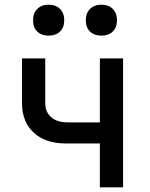

<svg xmlns="http://www.w3.org/2000/svg" viewBox="-20 -799 640 819"><path d="M406 0V-187H261Q174 -187 124 -233Q74 -279 74 -358V-550H173V-359Q173 -321 198.5 -299Q224 -277 268 -277H406V-550H505V0ZM413 -647Q382 -647 364 -664.5Q346 -682 346 -712Q346 -743 364 -761Q382 -779 413 -779Q443 -779 461 -761Q479 -743 479 -712Q479 -682 461 -664.5Q443 -647 413 -647ZM187 -647Q157 -647 139 -664.5Q121 -682 121 -712Q121 -743 139 -761Q157 -779 187 -779Q218 -779 236 -761Q254 -743 254 -712Q254 -682 236 -664.5Q218 -647 187 -647Z"/></svg>

Font: Pitagon Sans Mono Medium
Style: Regular
Weight: 500
Monospace: yes
Designer: Travis Tran
Foundry: Pitagon
Version: Version 1.001; ttfautohint (v1.8.4.7-5d5b);gftools[0.9.26]